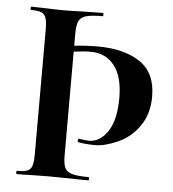

<svg xmlns="http://www.w3.org/2000/svg" viewBox="-48 -669 645 714"><g transform="rotate(5 274.5 -312.5)"><path d="M275.9 -477.1Q247.1 -477.1 211.9 -472.2V-85Q211.9 -52.7 219 -38.3Q226.1 -23.9 245.6 -18.1Q265.1 -12.2 308.1 -12.2Q310.1 -12.2 310.1 -6.1Q310.1 0 308.1 0Q266.1 0 243.2 -1L157.2 -2L89.8 -1Q71.8 0 41 0Q38.1 0 38.1 -6.1Q38.1 -12.2 41 -12.2Q66.9 -12.2 79.3 -17.1Q91.8 -22 96.4 -36.4Q101.1 -50.8 101.1 -81.1V-543.9Q101.1 -573.7 96.4 -587.9Q91.8 -602.1 79.3 -607.4Q66.9 -612.8 41 -612.8Q38.1 -612.8 38.1 -618.9Q38.1 -625 41 -625L89.8 -624Q131.8 -622.1 160.6 -622.1Q189.5 -622.1 243.2 -624L308.1 -625Q310.1 -625 310.1 -618.9Q310.1 -612.8 308.1 -612.8Q265.1 -612.8 245.6 -606.9Q226.1 -601.1 219 -585.9Q211.9 -570.8 211.9 -539.1V-494.1Q252.9 -499 300.8 -499Q398.9 -499 458 -459Q517.1 -418.9 517.1 -331.1Q517.1 -266.1 485.6 -220.9Q454.1 -175.8 406 -154.3Q357.9 -132.8 321.5 -132.8Q285.2 -132.8 257.8 -138.2Q255.9 -138.2 255.9 -142.1Q255.9 -152.8 261.2 -150.9Q285.2 -147 296.9 -147Q338.9 -147 367.4 -190.4Q396 -233.9 396 -314.5Q396 -395 363.5 -436Q331.1 -477.1 275.9 -477.1Z"/></g></svg>

Font: Cormorant-Bold
Style: Bold
Weight: 700
Designer: Christian Thalmann (Catharsis Fonts)
Version: Version 3.000